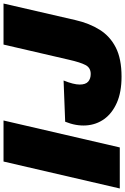

<svg xmlns="http://www.w3.org/2000/svg" viewBox="162 -870 710 1090"><g transform="rotate(-90 517.0 -325.0)"><path d="M378 -660 225 0H-8L145 -660ZM627 10Q539 10 479 -16.5Q419 -43 386.5 -88Q354 -133 350 -190.5Q346 -248 371 -310L605 -319Q582 -262 582 -228Q582 -194 598.5 -179.5Q615 -165 642 -165Q677 -165 692.5 -194Q708 -223 723 -289L809 -660H1042L948 -252Q930 -173 893 -114Q856 -55 792 -22.5Q728 10 627 10Z"/></g></svg>

Font: Work Sans Black
Style: Italic
Weight: 900
Italic angle: -13°
Designer: Wei Huang
Foundry: Wei Huang
Version: Version 2.009; ttfautohint (v1.8.3)